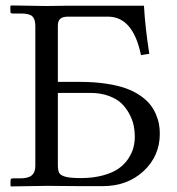

<svg xmlns="http://www.w3.org/2000/svg" viewBox="-20 -666 633 687"><path d="M187 -333.5V-76.7Q187 -56.6 191.7 -47.6Q196.3 -38.6 213.9 -33.7Q231.4 -28.8 269 -28.8Q314 -28.8 349.1 -38.6Q384.3 -48.3 405.3 -63.5Q426.3 -78.6 439.5 -98.9Q452.6 -119.1 457.5 -138.4Q462.4 -157.7 462.4 -177.7Q462.4 -196.8 458.5 -216.3Q454.6 -235.8 443.4 -257.3Q432.1 -278.8 415.3 -295.4Q398.4 -312 369.4 -322.8Q340.3 -333.5 303.7 -333.5ZM551.8 -187.5Q551.8 -107.9 493.9 -54Q436 0 347.7 0H264.2L148.4 -1L19.5 1L17.6 -1V-19.5Q17.6 -27.8 25.4 -27.8H51.8Q81.5 -27.8 94 -38.8Q106.4 -49.8 106.4 -71.8V-573.7Q106.4 -597.2 95.9 -607.4Q85.4 -617.7 54.7 -617.7H24.9Q17.1 -617.7 17.1 -625V-644.5L20.5 -646.5L145.5 -644.5L220.2 -645.5H495.1Q499.5 -566.9 514.2 -473.6L484.4 -468.8Q456.1 -606.4 366.2 -606.4H223.1Q204.6 -606.4 195.8 -598.9Q187 -591.3 187 -573.7V-373H266.1Q316.9 -373 359.1 -366.7Q401.4 -360.4 430.4 -349.9Q459.5 -339.4 481.7 -324Q503.9 -308.6 516.8 -292.5Q529.8 -276.4 537.8 -257.3Q545.9 -238.3 548.8 -221.9Q551.8 -205.6 551.8 -187.5Z"/></svg>

Font: Libertinage
Style: f
Weight: 400
Designer: OSP
Foundry: OSP
Version: Version 1.0; 2008; OFL relea